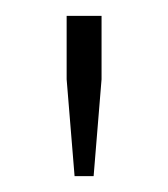

<svg xmlns="http://www.w3.org/2000/svg" viewBox="-20 -740 212 242"><path d="M64 -640V-720H108V-640L98 -518H74Z"/></svg>

Font: Thasadith
Style: Regular
Weight: 400
Designer: Cadson Demak Co.,Ltd.
Foundry: Cadson Demak Co.,Ltd.
Version: Version 1.000; ttfautohint (v1.6)